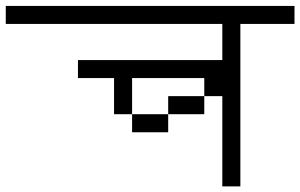

<svg xmlns="http://www.w3.org/2000/svg" viewBox="-20 -708 1040 665"><path d="M1000 -625V-687.5H0V-625H750Q750 -625 750 -500H250V-437.5H375Q375 -437.5 375 -312.5H437.5V-250H562.5V-312.5H437.5Q437.5 -312.5 437.5 -437.5H687.5V-375H562.5V-312.5H687.5V-375H750V-62.5H812.5V-625Z"/></svg>

Font: UnifontExMono
Style: Regular
Weight: 500
Version: Version 15.0.06